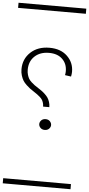

<svg xmlns="http://www.w3.org/2000/svg" viewBox="-82 -1012 694 1497"><g transform="rotate(5 265.0 -263.5)"><path d="M255.9 -12.9Q243.2 -25.9 243.2 -42Q243.2 -58.1 255.6 -71.3Q268.1 -84.5 289.6 -84.5Q311 -84.5 323.5 -71.3Q335.9 -58.1 335.9 -42Q335.9 -25.9 323.2 -12.9Q310.5 0 289.6 0Q268.6 0 255.9 -12.9ZM458 -432.6 410.2 -439.5Q413.6 -454.6 413.6 -470.7Q413.6 -528.8 375.7 -565.2Q337.9 -601.6 271.5 -601.6Q201.7 -601.6 159.2 -561.8Q116.7 -522 116.7 -456.1Q116.7 -434.6 122.1 -416.7Q127.4 -398.9 134.5 -386.7Q141.6 -374.5 156 -361.3Q170.4 -348.1 180.4 -341.1Q190.4 -334 210 -321.3Q227.5 -309.6 238.5 -302Q249.5 -294.4 264.6 -280.3Q279.8 -266.1 288.6 -252.9Q297.4 -239.7 303.7 -220.7Q310.1 -201.7 310.1 -180.2H261.2Q261.2 -196.3 256.8 -210.2Q252.4 -224.1 246.3 -233.6Q240.2 -243.2 227.8 -254.2Q215.3 -265.1 206.1 -271.7Q196.8 -278.3 179.2 -290Q159.7 -302.7 147.7 -311.5Q135.7 -320.3 118.7 -336.4Q101.6 -352.5 92 -368.2Q82.5 -383.8 75.2 -406.7Q67.9 -429.7 67.9 -456.1Q67.9 -536.1 124 -588.9Q180.2 -641.6 271.5 -641.6Q359.4 -641.6 410.9 -592Q462.4 -542.5 462.4 -470.7Q462.4 -455.6 458 -432.6ZM0 402.8H530.3V442.9H0ZM0 -970.2H530.3V-930.2H0Z"/></g></svg>

Font: AzarMehrMSRS1
Style: Regular
Weight: 1
Designer: Amin Abedi
Version: Version 1.00